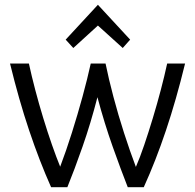

<svg xmlns="http://www.w3.org/2000/svg" viewBox="-20 -784 816 804"><path d="M194 0Q145 -110 102 -238Q59 -366 22 -518H101Q112 -467 127.5 -408Q143 -349 161 -290Q179 -231 197.5 -178Q216 -125 232 -86Q257 -152 281 -228Q305 -304 325.5 -379Q346 -454 360 -518H422Q435 -454 455 -378.5Q475 -303 499.5 -227Q524 -151 549 -85Q566 -124 584 -177Q602 -230 620 -289.5Q638 -349 653.5 -408Q669 -467 680 -518H755Q718 -366 675 -238Q632 -110 582 0H515Q487 -71 452 -169.5Q417 -268 388 -377Q360 -268 325.5 -169.5Q291 -71 262 0ZM287 -583 255 -618 390 -764 525 -618 494 -583 390 -677Z"/></svg>

Font: Ubuntu Sans
Style: Regular
Weight: 400
Designer: Dalton Maag Ltd
Foundry: Dalton Maag Ltd
Version: Version 1.006; ttfautohint (v1.8.4.7-5d5b)